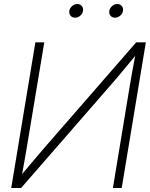

<svg xmlns="http://www.w3.org/2000/svg" viewBox="-20 -939 750 959"><path d="M587.9 0H543.9L627.9 -508.3Q632.8 -538.6 639.6 -576.4Q646.5 -614.3 655.3 -659.7Q617.7 -614.7 585.2 -575.4Q552.7 -536.1 525.4 -505.4L85.4 0H36.1L156.7 -727.5H201.2L113.8 -202.6Q109.4 -175.3 103 -139.4Q96.7 -103.5 90.3 -69.3Q120.1 -105 149.4 -139.6Q178.7 -174.3 204.6 -204.1L660.2 -727.5H708.5ZM554.2 -850.6Q540 -850.6 532 -860.6Q523.9 -870.6 525.9 -884.8Q528.3 -898.9 540 -908.9Q551.8 -918.9 565.9 -918.9Q580.1 -918.9 588.4 -908.9Q596.7 -898.9 594.2 -884.8Q592.3 -870.6 580.3 -860.6Q568.4 -850.6 554.2 -850.6ZM355 -850.6Q340.8 -850.6 332.5 -860.6Q324.2 -870.6 326.2 -884.8Q328.6 -898.9 340.3 -908.9Q352.1 -918.9 366.2 -918.9Q380.4 -918.9 388.7 -908.9Q397 -898.9 394.5 -884.8Q392.6 -870.6 380.9 -860.6Q369.1 -850.6 355 -850.6Z"/></svg>

Font: Inter Display ExtraLight
Style: Italic
Weight: 200
Italic angle: -9.39999°
Designer: Rasmus Andersson
Foundry: rsms
Version: Version 4.000;git-a52131595